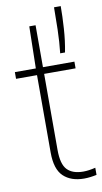

<svg xmlns="http://www.w3.org/2000/svg" viewBox="-92 -851 480 902"><g transform="rotate(-10 148.0 -399.5)"><path d="M234 9Q172 9 136 -25Q100 -59 100 -139V-508H0V-540H100L104 -740H134V-540H284V-508H134V-145Q134 -77 159.5 -50.5Q185 -24 236 -24Q262 -24 294 -32V2Q280.5 5 264.5 7Q248.5 9 234 9ZM225 -590Q231 -642.5 232.5 -702Q234 -761.5 234 -808H266Q266 -759.5 262.2 -701.5Q258.5 -643.5 248 -590Z"/></g></svg>

Font: Encode Sans Cnd Th
Style: Regular
Weight: 100
Width: 3
Designer: Multiple Designers
Foundry: Impallari Type
Version: Version 3.002; ttfautohint (v1.8.3) -l 8 -r 50 -G 200 -x 14 